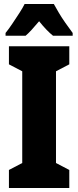

<svg xmlns="http://www.w3.org/2000/svg" viewBox="-20 -947 394 967"><path d="M329 0H25V-91L92 -126V-588L25 -623V-714H329V-623L262 -588V-126L329 -91ZM251 -927Q263 -905 277 -881.5Q291 -858 308.5 -833Q326 -808 346 -781V-767H247Q232 -779 214.5 -797Q197 -815 177 -840Q156 -815 139 -796.5Q122 -778 109 -767H8V-781Q22 -798 41 -826Q60 -854 78 -882Q96 -910 104 -927Z"/></svg>

Font: Noto Sans Khmer ExtraCondensed Black
Style: Regular
Weight: 900
Width: 2
Designer: Danh Hong and the Monotype Design Team
Foundry: Monotype Imaging Inc.
Version: Version 2.004